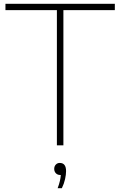

<svg xmlns="http://www.w3.org/2000/svg" viewBox="-20 -760 629 1004"><path d="M277.5 0V-707H8.5V-740H580.5V-707H311.5V0ZM281.5 224Q289.5 203 293.2 186.2Q297 169.5 298 155H294.5Q281 155 272.2 146Q263.5 137 263.5 123Q263.5 109.5 271.8 100.8Q280 92 292.5 92Q325.5 92 325.5 135Q325.5 153 320.2 176.8Q315 200.5 303.5 224Z"/></svg>

Font: Encode Sans SemiExpanded SemiExpanded Thin
Style: Regular
Weight: 100
Width: 6
Designer: Multiple Designers
Foundry: Impallari Type
Version: Version 3.000; ttfautohint (v1.8.3) -l 8 -r 50 -G 200 -x 14 